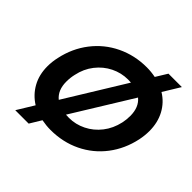

<svg xmlns="http://www.w3.org/2000/svg" viewBox="-217 -972 1245 1245"><g transform="rotate(45 405.5 -349.0)"><path d="M171 -30Q112 -67 79 -126.5Q46 -186 46 -263Q46 -306 56 -349Q79 -457 143 -540Q207 -623 301.5 -668.5Q396 -714 507 -714Q547 -714 587 -706L635 -784H758L687 -668Q746 -632 778.5 -571.5Q811 -511 811 -433Q811 -393 802 -349Q779 -241 716 -158.5Q653 -76 559 -30.5Q465 15 352 15Q313 15 271 7L223 86H100ZM504 -571 477 -572Q415 -572 359.5 -544.5Q304 -517 264.5 -466.5Q225 -416 211 -349Q203 -316 203 -279Q203 -201 252 -161ZM647 -349Q654 -381 654 -415Q654 -495 605 -535L353 -126Q362 -125 382 -125Q442 -125 497.5 -152.5Q553 -180 592.5 -230.5Q632 -281 647 -349Z"/></g></svg>

Font: Prompt Semibold
Style: Italic
Weight: 600
Italic angle: -12°
Designer: Katatrad Team
Foundry: CadsonDemak
Version: Version 1.000